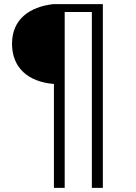

<svg xmlns="http://www.w3.org/2000/svg" viewBox="-20 -706 656 926"><path d="M38 -495C38 -379 116 -311 240 -301V200H292V-648H423V200H476V-686H236C125 -673 38 -615 38 -495Z"/></svg>

Font: Repo Light
Style: Regular
Weight: 300
Designer: Stefan Peev
Foundry: Context Ltd
Version: Version 001.502